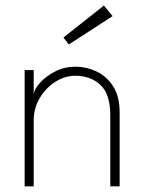

<svg xmlns="http://www.w3.org/2000/svg" viewBox="-20 -658 517 678"><path d="M246.5 -422.5Q284 -422.5 320 -406Q356 -389.5 379.2 -353.8Q402.5 -318 402.5 -261V0H369.5V-250.5Q369.5 -326 334.5 -358.2Q299.5 -390.5 245.5 -390.5Q209.5 -390.5 176 -369.5Q142.5 -348.5 120.8 -312.5Q99 -276.5 99 -232V0H67V-410.5H99V-326.5Q102 -344.5 122.5 -367Q143 -389.5 175.5 -406Q208 -422.5 246.5 -422.5ZM223 -501 204 -525.5 347 -638.5 377.5 -601Z"/></svg>

Font: League Spartan Extralight
Style: Regular
Weight: 200
Foundry: The League of Moveable Type
Version: Version 2.300; ttfautohint (v1.8.3)